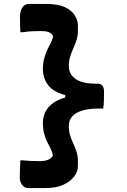

<svg xmlns="http://www.w3.org/2000/svg" viewBox="-20 -785 640 971"><path d="M197 -437Q197 -463 202.5 -485Q208 -507 216 -525.5Q224 -544 232.5 -559.5Q241 -575 245 -588Q247 -592 247.5 -596Q248 -600 248 -604Q239 -618 225 -623Q211 -628 188 -628Q164 -628 142 -627Q120 -626 96 -622H83Q82 -640 81.5 -660.5Q81 -681 81 -700Q81 -727 92.5 -746Q104 -765 125 -765H215Q272 -765 306.5 -749.5Q341 -734 357.5 -708.5Q374 -683 374 -655V-630Q374 -604 367 -582.5Q360 -561 351 -541Q342 -521 335 -499.5Q328 -478 328 -451Q328 -423 343.5 -403Q359 -383 388.5 -372.5Q418 -362 459 -362H472Q489 -362 497.5 -352.5Q506 -343 506 -320Q506 -298 505.5 -277Q505 -256 502 -236H477Q430 -236 396.5 -226Q363 -216 345.5 -196.5Q328 -177 328 -147Q328 -121 335 -99Q342 -77 351 -58Q360 -39 367 -17.5Q374 4 374 30V55Q374 83 354.5 108.5Q335 134 299 150Q263 166 211 166H121Q104 166 92 150.5Q80 135 80 113Q80 91 81 69Q82 47 83 26H96Q115 28 136.5 29Q158 30 181 30Q204 30 221 24Q238 18 247 3Q247 0 246.5 -3.5Q246 -7 245 -10Q241 -24 233 -39Q225 -54 216.5 -72Q208 -90 202.5 -112Q197 -134 197 -161Q197 -210 225 -242.5Q253 -275 310 -292V-304Q250 -320 223.5 -354.5Q197 -389 197 -437Z"/></svg>

Font: Rec Mono Semicasual
Style: Bold
Weight: 700
Version: Version 1.085; ttfautohint (v1.8.4.7-5d5b)